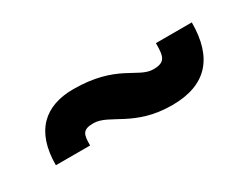

<svg xmlns="http://www.w3.org/2000/svg" viewBox="-29 -453 525 403"><g transform="rotate(-30 233.0 -251.5)"><path d="M310 -185C392 -185 432 -229 432 -315H345C345 -282 342 -270 313 -270C276 -270 251 -318 146 -318C78 -318 35 -281 35 -198H118C118 -224 120 -235 147 -235C186 -235 218 -185 310 -185Z"/></g></svg>

Font: FREAK Grotesk
Style: Bold
Weight: 700
Designer: La Scuola Open Source
Foundry: La Scuola Open Source
Version: Version 1.000;PS 1.0;hotconv 1.0.72;makeotf.lib2.5.5900